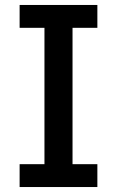

<svg xmlns="http://www.w3.org/2000/svg" viewBox="-20 -753 472 773"><path d="M372 0H59V-92H159V-641H59V-733H372V-641H272V-92H372Z"/></svg>

Font: IBM Plex Sans JP Medium
Style: Regular
Weight: 500
Designer: Mike Abbink; Paul van der Laan; Pieter van Rosmalen; Wujin Sim; Yejin Wi; Jinhee Kim; Boomi Park; Yona Kim; Kichan Ma
Foundry: Sandoll Inc.
Version: Version 1.001